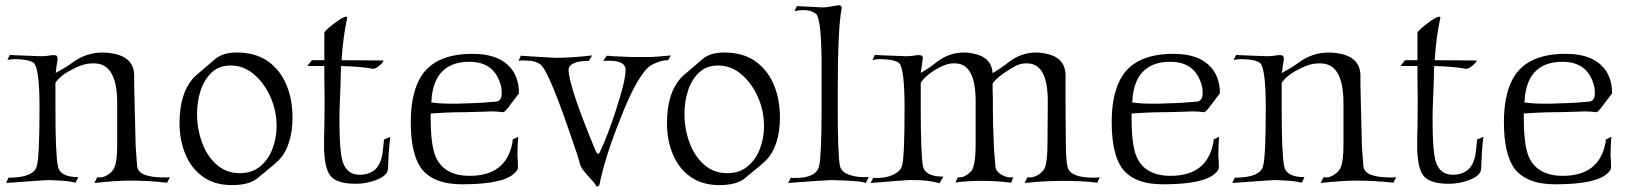

<svg xmlns="http://www.w3.org/2000/svg" viewBox="-20 -687 6143 724"><path d="M3 3 12 -17Q109 -17 119 -62Q124 -79 126.5 -134Q129 -189 129 -281Q129 -427 108 -449Q95 -460 59 -463Q54 -463 48.5 -463.5Q43 -464 38 -464Q20 -464 8 -461L17 -480Q25 -479 54.5 -478Q84 -477 134 -475Q140 -475 147 -475.5Q154 -476 163 -477Q171 -479 177 -479Q183 -479 185 -479Q197 -479 197 -468V-462Q195 -452 193.5 -439.5Q192 -427 190 -412Q210 -423 226.5 -433Q243 -443 256 -453Q306 -489 368 -489Q385 -489 401 -486Q486 -473 486 -401Q486 -385 486 -366Q486 -347 487 -325L488 -276Q489 -250 489.5 -220.5Q490 -191 491 -158Q491 -139 493 -114Q495 -89 497 -62Q499 -38 525.5 -28Q552 -18 596 -18Q605 -18 611 -18Q617 -18 621 -19L610 2Q574 -2 540 -4Q506 -6 474 -6Q417 -6 336 3L347 -19Q349 -18 358 -18Q372 -18 389 -29.5Q406 -41 412 -57Q422 -81 422 -143V-298Q422 -448 335 -448Q331 -448 325.5 -448Q320 -448 315 -447Q301 -446 285 -440Q269 -434 250 -424Q228 -413 213 -400.5Q198 -388 189 -375V-275Q189 -109 198 -62Q205 -19 275 -19L265 2Q240 -6 161 -8Q153 -8 113.5 -5Q74 -2 3 3Z M855 11Q790 11 746 -20Q702 -51 679.5 -104.5Q657 -158 657 -223Q657 -340 715 -399Q720 -403 739 -419.5Q758 -436 792 -465Q821 -489 873 -489Q943 -489 989.5 -456.5Q1036 -424 1059.5 -368.5Q1083 -313 1083 -243Q1083 -190 1069 -148Q1055 -106 1029 -81Q1019 -71 1000 -55.5Q981 -40 957 -20Q925 11 855 11ZM885 -34Q930 -34 961 -59.5Q992 -85 1007.5 -126Q1023 -167 1023 -211Q1023 -269 1000 -321Q977 -373 938 -406.5Q899 -440 850 -440Q806 -440 778 -413.5Q750 -387 736.5 -345.5Q723 -304 723 -258Q723 -202 741.5 -150.5Q760 -99 796.5 -66.5Q833 -34 885 -34Z M1322 6Q1250 6 1226 -24Q1206 -50 1203 -109Q1202 -114 1202 -122.5Q1202 -131 1202 -143Q1202 -154 1202 -168.5Q1202 -183 1203 -201Q1203 -212 1203.5 -240.5Q1204 -269 1204 -317Q1204 -334 1203.5 -353.5Q1203 -373 1203 -395V-438H1139L1156 -460H1203V-563Q1203 -570 1238 -597Q1273 -624 1285 -624Q1289 -624 1289 -620V-618Q1274 -551 1268 -460L1424 -459Q1426 -459 1426 -458Q1426 -453 1410 -439Q1393 -425 1383 -428Q1362 -432 1333 -434.5Q1304 -437 1266 -438L1265 -405Q1264 -357 1262 -315.5Q1260 -274 1260 -239Q1260 -194 1261.5 -159.5Q1263 -125 1267 -100Q1278 -28 1337 -28Q1367 -28 1387 -42Q1414 -60 1422 -106Q1425 -128 1428 -161L1452 -171Q1451 -167 1449.5 -153Q1448 -139 1446 -113L1443 -50Q1442 -25 1398 -8Q1379 -1 1360 2.5Q1341 6 1322 6Z M1722 8Q1612 8 1567 -54Q1529 -109 1529 -227Q1529 -324 1560 -385Q1610 -484 1762 -484Q1850 -484 1895 -442Q1937 -403 1937 -335L1908 -297Q1884 -263 1877 -264Q1855 -267 1830 -267Q1826 -267 1820.5 -266.5Q1815 -266 1810 -266L1736 -264Q1696 -264 1663.5 -262.5Q1631 -261 1604 -259V-243Q1604 -142 1622 -98Q1653 -24 1751 -24Q1888 -24 1912 -148Q1913 -152 1913 -155.5Q1913 -159 1913 -161L1934 -171Q1932 -151 1931 -103Q1932 -93 1932.5 -81Q1933 -69 1933 -54Q1932 -44 1920 -34Q1878 8 1722 8ZM1684 -296Q1695 -296 1706 -296Q1717 -296 1730 -297Q1772 -298 1802.5 -300Q1833 -302 1852 -304Q1872 -307 1872 -337Q1872 -345 1871 -353Q1870 -361 1867 -370Q1842 -454 1750 -454Q1627 -454 1609 -330Q1608 -327 1608 -319.5Q1608 -312 1606 -301Q1617 -299 1636.5 -297.5Q1656 -296 1684 -296Z M2230 17Q2225 6 2198 -23Q2174 -49 2168 -65Q2165 -76 2160 -93Q2155 -110 2147 -132Q2052 -416 2019 -443Q2000 -459 1957 -459Q1950 -459 1945 -459Q1940 -459 1935 -457L1944 -477Q1952 -476 1971.5 -475Q1991 -474 2021 -472L2075 -469Q2134 -469 2213 -478L2200 -457H2190Q2169 -457 2149 -451Q2124 -441 2124 -424Q2124 -364 2226 -118Q2232 -107 2235 -107Q2239 -107 2243 -116Q2271 -174 2303 -273Q2339 -383 2339 -423Q2339 -458 2278 -458Q2271 -458 2265 -458Q2259 -458 2254 -456L2268 -477Q2274 -476 2291.5 -475Q2309 -474 2338 -473Q2349 -472 2361 -472Q2373 -472 2385 -472H2425Q2453 -472 2510 -478L2499 -460Q2483 -460 2467.5 -455Q2452 -450 2435 -441Q2411 -426 2381.5 -375Q2352 -324 2318 -236Q2260 -91 2240 12Z M2693 11Q2628 11 2584 -20Q2540 -51 2517.5 -104.5Q2495 -158 2495 -223Q2495 -340 2553 -399Q2558 -403 2577 -419.5Q2596 -436 2630 -465Q2659 -489 2711 -489Q2781 -489 2827.5 -456.5Q2874 -424 2897.5 -368.5Q2921 -313 2921 -243Q2921 -190 2907 -148Q2893 -106 2867 -81Q2857 -71 2838 -55.5Q2819 -40 2795 -20Q2763 11 2693 11ZM2723 -34Q2768 -34 2799 -59.5Q2830 -85 2845.5 -126Q2861 -167 2861 -211Q2861 -269 2838 -321Q2815 -373 2776 -406.5Q2737 -440 2688 -440Q2644 -440 2616 -413.5Q2588 -387 2574.5 -345.5Q2561 -304 2561 -258Q2561 -202 2579.5 -150.5Q2598 -99 2634.5 -66.5Q2671 -34 2723 -34Z M2952 3 2962 -17Q2966 -16 2970.5 -16Q2975 -16 2980 -16Q3059 -16 3069 -62Q3073 -78 3075.5 -131.5Q3078 -185 3078 -276V-422Q3079 -609 3058 -634Q3040 -649 3010 -649Q2992 -649 2976 -645L2985 -664Q2997 -663 3022 -662Q3047 -661 3084 -659Q3091 -659 3099 -660Q3107 -661 3117 -663Q3136 -667 3143 -667Q3154 -667 3154 -657Q3154 -654 3153 -652Q3146 -613 3142.5 -536Q3139 -459 3139 -343V-275Q3139 -192 3141 -138.5Q3143 -85 3147 -62Q3153 -35 3192 -25Q3213 -19 3236 -19Q3241 -19 3246 -19Q3251 -19 3256 -20L3245 3Q3232 -2 3198 -4.5Q3164 -7 3111 -8Q3102 -8 3062.5 -5Q3023 -2 2952 3Z M3523 4Q3483 -8 3426 -8H3412Q3401 -8 3363.5 -5Q3326 -2 3263 3L3273 -17Q3276 -16 3280 -16Q3284 -16 3288 -16Q3320 -16 3343 -26Q3376 -39 3382 -64Q3391 -99 3391 -281Q3391 -426 3371 -449Q3357 -460 3322 -463Q3316 -463 3311 -463.5Q3306 -464 3301 -464Q3284 -464 3270 -461L3279 -480Q3287 -479 3316.5 -478Q3346 -477 3397 -475Q3402 -475 3409.5 -475.5Q3417 -476 3425 -477Q3434 -479 3439.5 -479Q3445 -479 3447 -479Q3460 -479 3460 -468Q3460 -464 3459 -462Q3458 -452 3456 -439.5Q3454 -427 3452 -412Q3466 -420 3481 -430Q3496 -440 3512 -453Q3559 -489 3615 -489Q3630 -489 3645 -486Q3719 -474 3723 -411Q3741 -422 3756.5 -432.5Q3772 -443 3784 -453Q3831 -489 3887 -489Q3902 -489 3917 -486Q3998 -473 3998 -402V-281L3999 -158Q3999 -123 4000.5 -97.5Q4002 -72 4006 -56Q4017 -17 4103 -17Q4112 -17 4118 -17.5Q4124 -18 4127 -19L4118 2Q4086 -2 4053.5 -3.5Q4021 -5 3988 -5Q3953 -5 3917 -3Q3881 -1 3844 3L3854 -18H3861Q3881 -18 3897 -29Q3915 -41 3921 -57Q3930 -83 3930 -154L3931 -298Q3933 -448 3853 -448Q3849 -448 3844.5 -448Q3840 -448 3835 -447Q3815 -444 3782 -422Q3764 -411 3749 -399Q3734 -387 3723 -373Q3723 -363 3723 -348Q3723 -333 3724 -313V-276Q3724 -224 3727 -158Q3727 -139 3729 -113.5Q3731 -88 3734 -56Q3737 -39 3757 -28Q3773 -18 3792 -18Q3794 -18 3796.5 -18.5Q3799 -19 3801 -19L3793 2Q3763 -2 3734.5 -3.5Q3706 -5 3678 -5Q3630 -5 3583 1L3592 -19Q3594 -18 3598 -18Q3614 -18 3629 -30Q3646 -41 3650 -57Q3659 -83 3659 -143V-298Q3661 -448 3581 -448Q3577 -448 3572.5 -448Q3568 -448 3563 -447Q3541 -444 3507 -424Q3470 -402 3452 -375V-275Q3452 -193 3454 -139.5Q3456 -86 3460 -62Q3467 -21 3537 -21Z M4365 8Q4255 8 4210 -54Q4172 -109 4172 -227Q4172 -324 4203 -385Q4253 -484 4405 -484Q4493 -484 4538 -442Q4580 -403 4580 -335L4551 -297Q4527 -263 4520 -264Q4498 -267 4473 -267Q4469 -267 4463.5 -266.5Q4458 -266 4453 -266L4379 -264Q4339 -264 4306.5 -262.5Q4274 -261 4247 -259V-243Q4247 -142 4265 -98Q4296 -24 4394 -24Q4531 -24 4555 -148Q4556 -152 4556 -155.5Q4556 -159 4556 -161L4577 -171Q4575 -151 4574 -103Q4575 -93 4575.5 -81Q4576 -69 4576 -54Q4575 -44 4563 -34Q4521 8 4365 8ZM4327 -296Q4338 -296 4349 -296Q4360 -296 4373 -297Q4415 -298 4445.5 -300Q4476 -302 4495 -304Q4515 -307 4515 -337Q4515 -345 4514 -353Q4513 -361 4510 -370Q4485 -454 4393 -454Q4270 -454 4252 -330Q4251 -327 4251 -319.5Q4251 -312 4249 -301Q4260 -299 4279.5 -297.5Q4299 -296 4327 -296Z M4627 3 4636 -17Q4733 -17 4743 -62Q4748 -79 4750.5 -134Q4753 -189 4753 -281Q4753 -427 4732 -449Q4719 -460 4683 -463Q4678 -463 4672.5 -463.5Q4667 -464 4662 -464Q4644 -464 4632 -461L4641 -480Q4649 -479 4678.5 -478Q4708 -477 4758 -475Q4764 -475 4771 -475.5Q4778 -476 4787 -477Q4795 -479 4801 -479Q4807 -479 4809 -479Q4821 -479 4821 -468V-462Q4819 -452 4817.5 -439.5Q4816 -427 4814 -412Q4834 -423 4850.5 -433Q4867 -443 4880 -453Q4930 -489 4992 -489Q5009 -489 5025 -486Q5110 -473 5110 -401Q5110 -385 5110 -366Q5110 -347 5111 -325L5112 -276Q5113 -250 5113.5 -220.5Q5114 -191 5115 -158Q5115 -139 5117 -114Q5119 -89 5121 -62Q5123 -38 5149.5 -28Q5176 -18 5220 -18Q5229 -18 5235 -18Q5241 -18 5245 -19L5234 2Q5198 -2 5164 -4Q5130 -6 5098 -6Q5041 -6 4960 3L4971 -19Q4973 -18 4982 -18Q4996 -18 5013 -29.5Q5030 -41 5036 -57Q5046 -81 5046 -143V-298Q5046 -448 4959 -448Q4955 -448 4949.5 -448Q4944 -448 4939 -447Q4925 -446 4909 -440Q4893 -434 4874 -424Q4852 -413 4837 -400.5Q4822 -388 4813 -375V-275Q4813 -109 4822 -62Q4829 -19 4899 -19L4889 2Q4864 -6 4785 -8Q4777 -8 4737.5 -5Q4698 -2 4627 3Z M5444 6Q5372 6 5348 -24Q5328 -50 5325 -109Q5324 -114 5324 -122.5Q5324 -131 5324 -143Q5324 -154 5324 -168.5Q5324 -183 5325 -201Q5325 -212 5325.5 -240.5Q5326 -269 5326 -317Q5326 -334 5325.5 -353.5Q5325 -373 5325 -395V-438H5261L5278 -460H5325V-563Q5325 -570 5360 -597Q5395 -624 5407 -624Q5411 -624 5411 -620V-618Q5396 -551 5390 -460L5546 -459Q5548 -459 5548 -458Q5548 -453 5532 -439Q5515 -425 5505 -428Q5484 -432 5455 -434.5Q5426 -437 5388 -438L5387 -405Q5386 -357 5384 -315.5Q5382 -274 5382 -239Q5382 -194 5383.5 -159.5Q5385 -125 5389 -100Q5400 -28 5459 -28Q5489 -28 5509 -42Q5536 -60 5544 -106Q5547 -128 5550 -161L5574 -171Q5573 -167 5571.5 -153Q5570 -139 5568 -113L5565 -50Q5564 -25 5520 -8Q5501 -1 5482 2.5Q5463 6 5444 6Z M5844 8Q5734 8 5689 -54Q5651 -109 5651 -227Q5651 -324 5682 -385Q5732 -484 5884 -484Q5972 -484 6017 -442Q6059 -403 6059 -335L6030 -297Q6006 -263 5999 -264Q5977 -267 5952 -267Q5948 -267 5942.5 -266.5Q5937 -266 5932 -266L5858 -264Q5818 -264 5785.5 -262.5Q5753 -261 5726 -259V-243Q5726 -142 5744 -98Q5775 -24 5873 -24Q6010 -24 6034 -148Q6035 -152 6035 -155.5Q6035 -159 6035 -161L6056 -171Q6054 -151 6053 -103Q6054 -93 6054.5 -81Q6055 -69 6055 -54Q6054 -44 6042 -34Q6000 8 5844 8ZM5806 -296Q5817 -296 5828 -296Q5839 -296 5852 -297Q5894 -298 5924.5 -300Q5955 -302 5974 -304Q5994 -307 5994 -337Q5994 -345 5993 -353Q5992 -361 5989 -370Q5964 -454 5872 -454Q5749 -454 5731 -330Q5730 -327 5730 -319.5Q5730 -312 5728 -301Q5739 -299 5758.5 -297.5Q5778 -296 5806 -296Z"/></svg>

Font: Gideon Roman
Style: Regular
Weight: 400
Designer: Robert E. Leuschke
Foundry: Robert E. Leuschke
Version: Version 2.010